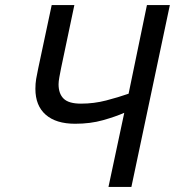

<svg xmlns="http://www.w3.org/2000/svg" viewBox="-20 -734 687 754"><path d="M130 -465 183 -714H272L220 -467Q216 -447 213 -430.5Q210 -414 210 -403Q210 -366 230 -346.5Q250 -327 298 -327Q349 -327 397 -339.5Q445 -352 485 -366L557 -714H647L496 0H406L468 -291Q434 -276 384.5 -262Q335 -248 275 -248Q200 -248 159.5 -283.5Q119 -319 119 -385Q119 -406 122 -424Q125 -442 130 -465Z"/></svg>

Font: BC Sans
Style: Italic
Weight: 400
Italic angle: -12°
Designer: Monotype Design Team
Designer: Province of B.C.
Foundry: Monotype Imaging Inc.
Version: Version 2.000;GOOG;noto-source:20170915:90ef993387c0